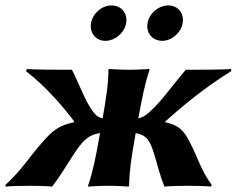

<svg xmlns="http://www.w3.org/2000/svg" viewBox="-66 -687 875 710"><path d="M479.4 -601C478.8 -597.3 478.5 -593.6 478.5 -590C478.5 -560 500.9 -536 534 -536C569 -536 603.3 -566 609.4 -601C610.2 -605.1 610.5 -609.1 610.5 -613C610.5 -644.1 588.2 -667 557.1 -667C520.1 -667 486 -638 479.4 -601ZM270.4 -601C269.8 -597.3 269.5 -593.6 269.5 -590C269.5 -559.9 291.7 -536 323 -536C360 -536 394.3 -566 400.4 -601C401.2 -605.1 401.5 -609.1 401.5 -613C401.5 -644.1 379 -667 346.1 -667C311.1 -667 277 -638 270.4 -601ZM545.4 -238C590.7 -279 687.3 -362 789.2 -424L788.6 -432C769.1 -429 648.1 -429 621.1 -429C567 -366 514.4 -289 469.1 -259C463.1 -254.9 454.3 -251.6 445.4 -249.2L445.5 -250C459.8 -325 468.1 -372 487.1 -429L485.6 -432C485.6 -432 445.1 -429 411.1 -429C376.1 -429 336.6 -432 336.6 -432L335.1 -429C334.6 -375 326.1 -321 313.5 -250L313.4 -249C304.9 -251.4 296.9 -254.8 292.1 -259C257.4 -289 232 -366 200.1 -429C173.1 -429 52.1 -429 33.6 -432L30.2 -424C110.3 -362 177.7 -279 208.4 -238L207.9 -235C149.8 -223 127.1 -202 93.4 -164C38.4 -102 17.4 -62 -46 -3L-45.1 3C-36.7 1 28.5 0 44.5 0C60.5 0 113.3 1 126.9 3C160.9 -42 179.9 -76 204.4 -113C236.5 -161.9 256.7 -187.8 303.8 -194.9L301 -179C288 -105 278 -54 259.5 0L259.9 3C259.9 3 300.5 0 335.5 0C369.5 0 408.9 3 408.9 3L411.5 0C412.5 -57 419.8 -104 433 -179L435.8 -194.7C479.6 -187.4 490.6 -161.6 505.4 -113C516.9 -76 523.9 -42 541.9 3C556.3 1 609.5 0 625.5 0C641.5 0 706.3 1 713.9 3L717 -3C674.4 -62 667.4 -102 634.4 -164C614.1 -202 598.8 -223 544.9 -235Z"/></svg>

Font: Linux Biolinum O 
Style: Bold Italic
Weight: 700
Designer: Philipp H. Poll
Foundry: Philipp H. Poll
Version: Version 1.3.2